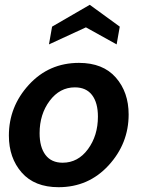

<svg xmlns="http://www.w3.org/2000/svg" viewBox="-20 -770 589 800"><path d="M224 10Q124 10 70.5 -51Q17 -112 17 -205Q17 -326 100.5 -417Q184 -508 309 -508Q409 -508 462.5 -447Q516 -386 516 -293Q516 -172 432.5 -81Q349 10 224 10ZM292 -406Q229 -406 187 -350Q145 -294 145 -215Q145 -157 169.5 -124.5Q194 -92 241 -92Q305 -92 346.5 -148.5Q388 -205 388 -284Q388 -342 363.5 -374Q339 -406 292 -406ZM466 -585 338 -656 184 -585 197 -659 354 -750 479 -659Z"/></svg>

Font: Cabin
Style: Bold Italic
Weight: 700
Designer: Pablo Impallari
Foundry: Pablo Impallari. www.impallari.com Igino Marini. www.ikern.com
Version: Version 1.005